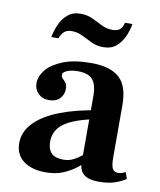

<svg xmlns="http://www.w3.org/2000/svg" viewBox="-79 -740 678 814"><g transform="rotate(10 260.0 -333.0)"><path d="M401 11Q373 11 354 4Q335 -3 325.5 -18.5Q316 -34 316 -58V-350Q315 -391 297.5 -413Q280 -435 232 -435Q215 -435 200.5 -431.5Q186 -428 177.5 -422Q169 -416 169 -409Q169 -399 176 -392.5Q183 -386 189.5 -377.5Q196 -369 196 -352Q196 -327 179.5 -310Q163 -293 133 -293Q104 -293 86.5 -311Q69 -329 69 -354Q69 -385 92 -413Q115 -441 162.5 -460Q210 -479 283 -479Q365 -479 404.5 -444Q444 -409 444 -325V-104Q444 -65 451.5 -52.5Q459 -40 475 -40Q486 -40 493 -43Q500 -46 507 -49L517 -21Q497 -8 469.5 1.5Q442 11 401 11ZM172 11Q113 11 77 -15.5Q41 -42 41 -93Q41 -141 78.5 -180Q116 -219 185.5 -246Q255 -273 349 -287V-249Q255 -231 212 -201Q169 -171 169 -121Q169 -88 185.5 -71.5Q202 -55 237 -55Q261 -55 280.5 -65Q300 -75 315.5 -88Q331 -101 342 -111L348 -74Q329 -55 304 -35.5Q279 -16 247 -2.5Q215 11 172 11ZM321 -554Q293 -554 270 -565Q247 -576 225 -587Q203 -598 179 -598Q156 -598 144.5 -586Q133 -574 128 -558H97Q102 -586 114 -613Q126 -640 147.5 -658.5Q169 -677 203 -677Q232 -677 255 -666Q278 -655 299.5 -644Q321 -633 346 -633Q370 -633 380.5 -644Q391 -655 394 -672H426Q422 -646 410 -618.5Q398 -591 376.5 -572.5Q355 -554 321 -554Z"/></g></svg>

Font: Frank Ruhl Libre SemiBold
Style: Regular
Weight: 600
Designer: Yanek Iontef
Foundry: Fontef
Version: Version 6.003;gftools[0.9.30]